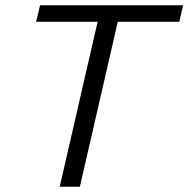

<svg xmlns="http://www.w3.org/2000/svg" viewBox="-20 -710 716 730"><path d="M207 0 351.1 -627H117.2L132.3 -689.9H676.3L661.6 -627H427.7L283.7 0Z"/></svg>

Font: Acari Sans
Style: Italic
Weight: 400
Italic angle: -13°
Designer: Alfredo Marco Pradil and Stefan Peev
Foundry: Hanken Design Co.
Version: Version 1.045;January 11, 2019;FontCreator 11.5.0.2425 64-bi